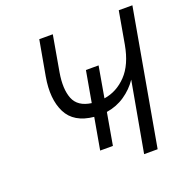

<svg xmlns="http://www.w3.org/2000/svg" viewBox="-126 -817 909 934"><g transform="rotate(-20 329.0 -350.0)"><path d="M268.5 -89.5 297.5 -253.5Q195.5 -263.5 159.5 -335.5Q123.5 -407.5 143 -518.5L175.5 -700H245.5L213 -514.5Q199 -432.5 219.2 -381.2Q239.5 -330 309 -320.5L337.5 -481.5H403L375 -321Q441 -331 490.5 -382.8Q540 -434.5 557.5 -532.5L587 -700H657.5L533.5 0H463.5L528.5 -362Q500.5 -320.5 458.2 -291.8Q416 -263 363.5 -255L334.5 -89.5Z"/></g></svg>

Font: Overpass Light
Style: Italic
Weight: 300
Italic angle: -10°
Designer: Delve Withrington, Dave Bailey, Thomas Jockin
Foundry: Delve Fonts LLC
Version: Version 4.000; ttfautohint (v1.8.3)